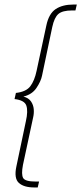

<svg xmlns="http://www.w3.org/2000/svg" viewBox="-20 -721 358 845"><path d="M131 104Q85 104 63 84Q41 64 52 12L94 -188Q104 -232 96 -256Q88 -280 44 -285L50 -312Q95 -317 113.5 -341.5Q132 -366 141 -409L184 -609Q195 -661 225 -681Q255 -701 303 -701H318L312 -675H297Q255 -675 237 -659.5Q219 -644 210 -602L165 -388Q160 -363 140.5 -334Q121 -305 83 -296Q106 -290 116.5 -274.5Q127 -259 128.5 -240.5Q130 -222 126 -205L81 5Q73 47 82 62.5Q91 78 137 78H152L146 104Z"/></svg>

Font: Kanit Thin
Style: Italic
Weight: 250
Italic angle: -12°
Designer: Katatrad Team
Foundry: CadsonDemak
Version: Version 2.000; ttfautohint (v1.8.3)